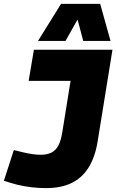

<svg xmlns="http://www.w3.org/2000/svg" viewBox="-50 -955 597 985"><path d="M-30 -28 21 -185Q49 -178 73 -172.5Q97 -167 118.5 -164Q140 -161 158 -161Q190 -161 212.5 -171.5Q235 -182 249 -207.5Q263 -233 270 -279L312 -540H97L124 -700H527L451 -230Q438 -150 405 -96.5Q372 -43 318 -16.5Q264 10 186 10Q147 10 110 5.5Q73 1 38 -7.5Q3 -16 -30 -28ZM145 -745 263 -935H464L517 -745H377L348 -855L286 -745Z"/></svg>

Font: Georama ExtraCondensed Thin ExtraBold
Style: Italic
Weight: 800
Italic angle: -9°
Version: Version 1.001